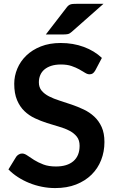

<svg xmlns="http://www.w3.org/2000/svg" viewBox="-20 -950 588 978"><path d="M465.5 -591.5Q459.5 -581 452.8 -576.2Q446 -571.5 436 -571.5Q425.5 -571.5 413.2 -579.2Q401 -587 384 -596.5Q367 -606 344.2 -613.8Q321.5 -621.5 290.5 -621.5Q262.5 -621.5 241.5 -614.8Q220.5 -608 206.2 -596Q192 -584 185 -567.2Q178 -550.5 178 -530.5Q178 -505 192.2 -488Q206.5 -471 230 -459Q253.5 -447 283.5 -437.5Q313.5 -428 345 -417.2Q376.5 -406.5 406.5 -392.2Q436.5 -378 460 -356.2Q483.5 -334.5 497.8 -303Q512 -271.5 512 -226.5Q512 -177.5 495.2 -134.8Q478.5 -92 446.2 -60.2Q414 -28.5 367.5 -10.2Q321 8 261 8Q226.5 8 193 1.2Q159.5 -5.5 128.8 -18Q98 -30.5 71 -48Q44 -65.5 23 -87L62.5 -151.5Q67.5 -158.5 75.5 -163.2Q83.5 -168 92.5 -168Q105 -168 119.5 -157.8Q134 -147.5 154 -135Q174 -122.5 200.8 -112.2Q227.5 -102 265 -102Q322.5 -102 354 -129.2Q385.5 -156.5 385.5 -207.5Q385.5 -236 371.2 -254Q357 -272 333.5 -284.2Q310 -296.5 280 -305Q250 -313.5 219 -323.5Q188 -333.5 158 -347.5Q128 -361.5 104.5 -384Q81 -406.5 66.8 -440.2Q52.5 -474 52.5 -523.5Q52.5 -563 68.2 -600.5Q84 -638 114 -667Q144 -696 188 -713.5Q232 -731 289 -731Q353 -731 407 -711Q461 -691 499 -655ZM507 -930.5 345 -787.5Q335 -778.5 326 -776.5Q317 -774.5 303 -774.5H213.5L318 -910Q323 -917 328 -921.2Q333 -925.5 339 -927.5Q345 -929.5 352.2 -930Q359.5 -930.5 369.5 -930.5Z"/></svg>

Font: LatoLatin
Style: Bold
Weight: 700
Designer: Lukasz Dziedzic with Adam Twardoch and Botio Nikoltchev
Foundry: tyPoland Lukasz Dziedzic
Version: Version 2.015; 2015-08-06; http://www.latofonts.com/